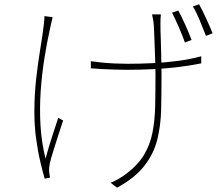

<svg xmlns="http://www.w3.org/2000/svg" viewBox="-20 -822 1040 894"><path d="M729 -755Q728 -747 727.5 -735Q727 -723 727 -706Q727 -697 727.5 -676Q728 -655 729 -627.5Q730 -600 730.5 -571Q731 -542 731.5 -517Q732 -492 732 -476Q732 -392 730.5 -316.5Q729 -241 713 -174.5Q697 -108 653 -51Q609 6 525 52L495 29Q513 22 534.5 9.5Q556 -3 572 -16Q624 -56 651.5 -102.5Q679 -149 690 -205Q701 -261 702.5 -328Q704 -395 704 -476Q704 -496 703 -530Q702 -564 700.5 -600.5Q699 -637 698 -666Q697 -695 696 -705Q695 -721 692.5 -732.5Q690 -744 688 -755ZM403 -537Q422 -534 451.5 -531Q481 -528 514 -526.5Q547 -525 574 -525Q633 -525 692.5 -528Q752 -531 809 -538.5Q866 -546 917 -560V-527Q868 -517 811 -510Q754 -503 693.5 -500Q633 -497 573 -497Q547 -497 514 -498Q481 -499 451.5 -500.5Q422 -502 403 -504ZM225 -742Q223 -733 220 -720Q217 -707 214 -694Q199 -627 187 -552Q175 -477 169.5 -398Q164 -319 168.5 -239.5Q173 -160 192 -83Q203 -124 219 -175Q235 -226 251 -273L274 -261Q265 -235 252.5 -196Q240 -157 228.5 -120Q217 -83 212 -62Q210 -52 209 -41Q208 -30 209 -21Q210 -14 211 -7Q212 0 213 5L188 10Q179 -21 167.5 -69.5Q156 -118 148 -177.5Q140 -237 140 -300Q140 -381 148.5 -456Q157 -531 167.5 -594Q178 -657 183 -699Q185 -713 186 -726Q187 -739 187 -747ZM810 -773Q824 -748 842 -708Q860 -668 872 -636L841 -624Q830 -656 812.5 -696Q795 -736 781 -763ZM907 -802Q921 -777 939 -738Q957 -699 970 -667L939 -655Q926 -689 910 -727.5Q894 -766 878 -792Z"/></svg>

Font: Noto Sans KR Thin
Style: Regular
Weight: 100
Designer: Ryoko NISHIZUKA 西塚涼子 (kana, bopomofo & ideographs); Paul D. Hunt (Latin, Greek & Cyrillic); Sandoll Communications 산돌커뮤니
Foundry: Adobe
Version: Version 2.004-H2;hotconv 1.0.118;makeotfexe 2.5.65603